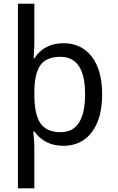

<svg xmlns="http://www.w3.org/2000/svg" viewBox="-20 -780 640 1040"><path d="M166 -463.9Q219.7 -545.9 323.2 -545.9Q421.4 -545.9 477.3 -472.9Q533.2 -399.9 533.2 -269Q533.2 -137.2 477.1 -63.7Q420.9 9.8 323.2 9.8Q222.2 9.8 166 -67.9H160.2Q166 -4.9 166 11.2V240.2H77.1V-759.8H166V-536.1L162.1 -463.9ZM166 -289.1V-269Q166 -158.2 200 -111.1Q233.9 -64 308.1 -64Q440.9 -64 440.9 -270Q440.9 -472.2 307.1 -472.2Q232.9 -472.2 200.4 -429.2Q168 -386.2 166 -289.1Z"/></svg>

Font: Apple Sans Adjectives
Style: Regular
Weight: 400
Monospace: yes
Foundry: Apple Sans Adjectives
Version: Version 0.01